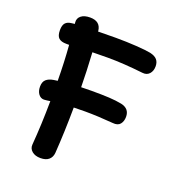

<svg xmlns="http://www.w3.org/2000/svg" viewBox="-136 -863 885 968"><g transform="rotate(20 307.0 -379.0)"><path d="M577 -636Q577 -611 563 -595.5Q549 -580 525 -583Q419 -595 336 -595L253 -594Q259 -493 260 -409Q278 -410 318 -410Q373 -410 410.5 -408Q448 -406 478 -400Q524 -390 524 -346Q524 -322 511.5 -306.5Q499 -291 471 -294Q387 -301 321 -301Q279 -301 260 -300Q259 -166 251 -53Q249 -30 233.5 -16.5Q218 -3 189 -3Q160 -3 143 -17.5Q126 -32 128 -54Q137 -164 138 -290Q131 -289 121.5 -287.5Q112 -286 105 -286Q87 -286 75.5 -301.5Q64 -317 64 -341Q64 -367 78 -379.5Q92 -392 117 -396L138 -399Q137 -502 130 -589H115Q87 -589 74 -601Q61 -613 61 -643Q61 -670 72 -682Q83 -694 105 -696L121 -698L120 -706Q118 -728 135 -741.5Q152 -755 183 -755Q238 -755 244 -706V-702Q275 -703 339 -703Q397 -703 450 -699.5Q503 -696 528 -691Q554 -685 565.5 -671.5Q577 -658 577 -636Z"/></g></svg>

Font: Mali SemiBold
Style: Regular
Weight: 600
Designer: Kitiyaporn Chalermlarp | Katatrad Aksorn Co.,Ltd.
Foundry: Cadson Demak Co.,Ltd.
Version: Version 1.000; ttfautohint (v1.6)